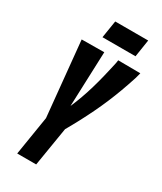

<svg xmlns="http://www.w3.org/2000/svg" viewBox="-217 -949 864 1026"><g transform="rotate(30 215.0 -436.5)"><path d="M74.4 0 113.2 -240.4 68 -700 206.8 -701.2 194 -362.2Q209.6 -398 222.9 -435.2Q236.2 -472.4 247.4 -510.7Q258.6 -549 268.4 -588.8Q278.2 -628.6 287.2 -669.6Q289.2 -677.2 290.5 -685.4Q291.8 -693.6 292.8 -701.2L429.8 -700Q427.8 -691.8 425.4 -682.9Q423 -674 420.4 -664.8Q405 -616.8 388.6 -572.3Q372.2 -527.8 354.4 -485.8Q336.6 -443.8 316.8 -402.9Q297 -362 275.7 -321.7Q254.4 -281.4 230.8 -240.4L191.4 0ZM158.3 -766 175.3 -872.8H378.7L362.1 -766Z"/></g></svg>

Font: Georama ExtraCondensed Thin
Style: Italic
Weight: 100
Width: 2
Italic angle: -9°
Designer: Jean-Baptiste Levee
Foundry: Production Type
Version: Version 1.001